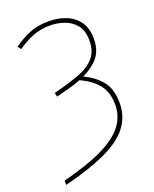

<svg xmlns="http://www.w3.org/2000/svg" viewBox="-164 -815 870 1086"><g transform="rotate(-20 271.0 -272.0)"><path d="M42 154Q192 116 283.5 71.5Q375 27 416.5 -28Q458 -83 458 -152Q458 -226 421.5 -272.5Q385 -319 315 -351Q282 -338 244.5 -328Q207 -318 165 -307L159 -331Q247 -353 311 -376.5Q375 -400 410 -438.5Q445 -477 445 -544Q445 -604 417 -637.5Q389 -671 347.5 -685Q306 -699 265 -699Q204 -699 156 -679Q108 -659 66 -629L51 -649Q100 -684 149.5 -704Q199 -724 265 -724Q322 -724 369 -705Q416 -686 444 -646.5Q472 -607 472 -544Q472 -475 437 -433Q402 -391 342 -363Q404 -335 444.5 -286.5Q485 -238 485 -153Q485 -72 439 -11.5Q393 49 295.5 95Q198 141 42 180Z"/></g></svg>

Font: Noto Sans Thin
Style: Regular
Weight: 100
Designer: Monotype Design Team
Foundry: Monotype Imaging Inc.
Version: Version 2.007